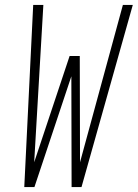

<svg xmlns="http://www.w3.org/2000/svg" viewBox="-20 -755 556 775"><path d="M78 0 114 -735H155L118 -100L261 -529H302L303 -100L476 -735H516L309 0H269L268 -447L119 0Z"/></svg>

Font: Iosevka SS04 XLt Obl
Style: Regular
Weight: 200
Italic angle: -9°
Monospace: yes
Designer: Belleve Invis
Foundry: Belleve Invis
Version: Version 19.0.0; ttfautohint (v1.8.4)